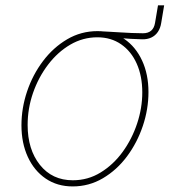

<svg xmlns="http://www.w3.org/2000/svg" viewBox="-20 -667 619 699"><path d="M332.5 -535.2 335.9 -553.7Q356.4 -552.7 377 -551.5Q397.5 -550.3 418 -549.1Q438.5 -547.9 459.2 -546.9Q480 -545.9 500.5 -545.9Q538.1 -545.9 544.4 -583.5L555.2 -647.5H577.6L566.9 -583.5Q564 -564.5 554.7 -550.8Q545.4 -537.1 530.8 -530.3Q516.1 -523.4 497.1 -523.9Q455.6 -524.9 414.8 -528.6Q374 -532.2 332.5 -535.2ZM244.6 11.7Q188.5 11.7 146.5 -16.8Q104.5 -45.4 81.3 -95.7Q58.1 -146 58.1 -210.9Q58.1 -273.4 78.6 -334.2Q99.1 -395 136.5 -444.6Q173.8 -494.1 224.4 -523.9Q274.9 -553.7 335 -553.7Q391.1 -553.7 432.6 -525.1Q474.1 -496.6 497.3 -446.5Q520.5 -396.5 520.5 -331.5Q520.5 -269.5 500 -208.5Q479.5 -147.5 442.4 -97.7Q405.3 -47.9 354.7 -18.1Q304.2 11.7 244.6 11.7ZM245.1 -10.7Q300.3 -10.7 346.4 -39.1Q392.6 -67.4 426.5 -114Q460.4 -160.6 479.2 -217.3Q498 -273.9 498 -330.6Q498 -389.6 478 -434.8Q458 -480 421.1 -505.6Q384.3 -531.2 334.5 -531.2Q281.7 -531.2 235.8 -504.4Q189.9 -477.5 155 -431.6Q120.1 -385.7 100.3 -328.9Q80.6 -272 80.6 -211.9Q80.6 -123 125.2 -66.9Q169.9 -10.7 245.1 -10.7Z"/></svg>

Font: Inter Thin
Style: Italic
Weight: 250
Italic angle: -9.3988°
Designer: Rasmus Andersson
Foundry: rsms
Version: Version 4.001;git-66647c0bb